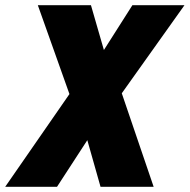

<svg xmlns="http://www.w3.org/2000/svg" viewBox="-94 -561 732 741"><path d="M307 -368 257 -541H52L174 -198L-74 160H126L243 -20L294 160H499L376 -201L618 -541H417Z"/></svg>

Font: Geom Black
Style: Bold Italic
Weight: 900
Italic angle: -10°
Version: Version 1.102